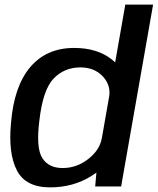

<svg xmlns="http://www.w3.org/2000/svg" viewBox="-20 -805 681 829"><path d="M391 0H503L641 -785H521L399 -90.5ZM196.5 4Q296 4 374.2 -44.8Q452.5 -93.5 462.5 -148.5L419.5 -208Q410.5 -157 360.8 -118.2Q311 -79.5 250.5 -79.5Q189.5 -79.5 162.2 -123.2Q135 -167 150 -284.5Q165 -417.5 211.5 -465.8Q258 -514 327 -514Q387.5 -514 423.8 -475.2Q460 -436.5 451 -386L514 -445Q524 -500 461.8 -549Q399.5 -598 300 -598Q180.5 -598 110.2 -514.8Q40 -431.5 27.5 -273Q15 -143 52.8 -69.5Q90.5 4 196.5 4Z"/></svg>

Font: Anybody UltraCondensed Thin Medium
Style: Italic
Weight: 500
Italic angle: -10°
Version: Version 1.111